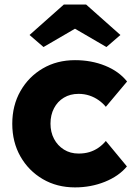

<svg xmlns="http://www.w3.org/2000/svg" viewBox="-20 -804 587 834"><path d="M305.7 10Q227.3 10 165.8 -26Q104.3 -62 68.8 -124.3Q33.3 -186.7 33.3 -266.3Q33.3 -346 68.8 -408.3Q104.3 -470.7 165.8 -506.7Q227.3 -542.7 305.7 -542.7Q377 -542.7 436.8 -518.5Q496.7 -494.3 532 -450L439.7 -340Q427 -355.7 408.7 -368.7Q390.3 -381.7 368.3 -389Q346.3 -396.3 321 -396.3Q285 -396.3 257.5 -379.8Q230 -363.3 214.7 -334Q199.3 -304.7 199.3 -267Q199.3 -230 214.7 -200.8Q230 -171.7 257.7 -154.3Q285.3 -137 321.3 -137Q347 -137 368.2 -143.3Q389.3 -149.7 407.3 -162Q425.3 -174.3 439.7 -191.7L531.3 -81Q496 -38.7 435.5 -14.3Q375 10 305.7 10ZM169 -599.7 108.3 -652 257.3 -784.3H354L503 -652L442.3 -599.7L290.7 -688H320.7Z"/></svg>

Font: Lexend Medium
Style: Regular
Weight: 500
Designer: Bonnie Shaver-Troup, Thomas Jockin
Foundry: Lexend
Version: Version 1.005